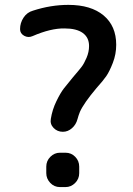

<svg xmlns="http://www.w3.org/2000/svg" viewBox="-20 -760 540 780"><path d="M112.3 -613.3Q94.7 -605.5 78.1 -614.7Q61.5 -624 61.5 -641.6Q61.5 -667 75.7 -688.5Q89.8 -710 114.3 -716.8Q186.5 -740.2 257.8 -740.2Q349.6 -740.2 400.9 -697.3Q452.1 -654.3 452.1 -578.1Q452.1 -540 438.5 -504.9Q424.8 -469.7 412.1 -451.2Q399.4 -432.6 372.1 -402.3Q320.3 -340.8 304.7 -305.7Q298.8 -291 294.9 -276.4Q289.1 -253.9 272.5 -239.3Q255.9 -224.6 235.4 -224.6Q212.9 -224.6 197.8 -240.2Q182.6 -255.9 186.5 -277.3Q192.4 -314.5 209 -348.6Q225.6 -382.8 239.3 -400.4Q252.9 -418 277.3 -447.3Q300.8 -474.6 311 -487.8Q321.3 -501 331.5 -524.9Q341.8 -548.8 341.8 -573.2Q341.8 -607.4 316.4 -626Q291 -644.5 242.2 -644.5Q186.5 -645.5 112.3 -613.3ZM246.1 -139.6Q269.5 -139.6 285.6 -123Q301.8 -106.4 301.8 -83V-56.6Q301.8 -33.2 285.2 -16.6Q268.6 0 246.1 0H223.6Q200.2 0 184.1 -17.1Q168 -34.2 168 -56.6V-83Q168 -106.4 184.6 -123Q201.2 -139.6 223.6 -139.6Z"/></svg>

Font: Rounded Mgen+ 2m medium
Style: Regular
Weight: 500
Designer: [Source Han Sans]
Ryoko NISHIZUKA  (kana & ideographs); Paul D. Hunt (Latin, Greek & Cyrillic); Wenlong ZHANG  (bopomofo
Version: Version 1.059.20150602